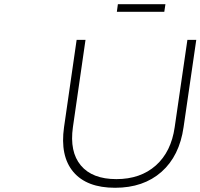

<svg xmlns="http://www.w3.org/2000/svg" viewBox="-20 -888 949 909"><path d="M283.2 -286.1 342.8 -699.2H384.8L325.2 -286.1Q308.6 -169.4 362.8 -104.7Q417 -40 530.8 -40Q645 -40 717.8 -104.7Q790.5 -169.4 807.1 -286.1L867.2 -699.2H909.2L849.1 -286.1Q829.6 -149.4 744.4 -74.2Q659.2 1 524.9 1Q390.6 1 327.1 -74.2Q263.7 -149.4 283.2 -286.1ZM533.2 -832 538.1 -868.2H763.2L757.8 -832Z"/></svg>

Font: Trueno UltraLight
Style: Italic
Weight: 250
Designer: Julieta Ulanovsky
Foundry: Julieta Ulanovsky
Version: Version 3.001b | FøM Fix